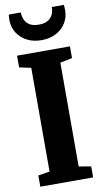

<svg xmlns="http://www.w3.org/2000/svg" viewBox="-105 -1024 574 1072"><g transform="rotate(-10 182.0 -488.5)"><path d="M98.5 -74.5V-662.5L32 -676.5V-743H332V-676.5L263.5 -662.5V-74L332.5 -62.5V0H33V-63.5ZM182.5 -804.5Q135.5 -804.5 100 -823.2Q64.5 -842 44.5 -874Q24.5 -906 24.5 -946Q24.5 -956.5 25.2 -963.5Q26 -970.5 26.5 -977H94.5Q94.5 -973 95.2 -968Q96 -963 96.5 -958Q99.5 -939.5 109.2 -924.8Q119 -910 137 -901.2Q155 -892.5 182.5 -892.5Q210.5 -892.5 228.2 -901.2Q246 -910 256 -924.8Q266 -939.5 268.5 -958Q269.5 -963 270 -968Q270.5 -973 270.5 -977H338.5Q339.5 -970.5 340 -963.5Q340.5 -956.5 340.5 -946Q340.5 -906 320.5 -874Q300.5 -842 265 -823.2Q229.5 -804.5 182.5 -804.5Z"/></g></svg>

Font: Merriweather 24pt SemiCondensed Black
Style: Regular
Weight: 900
Width: 4
Designer: Eben Sorkin
Foundry: Eben Sorkin
Version: Version 2.100